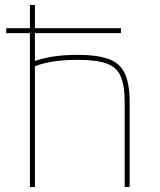

<svg xmlns="http://www.w3.org/2000/svg" viewBox="-20 -750 640 770"><path d="M5 -617V-637H465V-617ZM480 -340Q480 -407 464 -444Q448 -481 407 -495.5Q366 -510 291 -510Q255 -510 223 -507Q191 -504 163 -497.5Q135 -491 110 -480L103 -499Q142 -515 188 -522.5Q234 -530 291 -530Q371 -530 416.5 -513Q462 -496 481 -454.5Q500 -413 500 -340V0H480ZM100 0V-730H120V0Z"/></svg>

Font: M PLUS Code Latin Expanded Thin
Style: Regular
Weight: 250
Width: 7
Designer: Coji Morishita
Foundry: UNDERFOREST DESIGN
Version: Version 1.002; ttfautohint (v1.8.3)